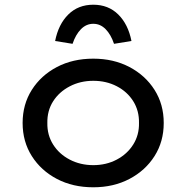

<svg xmlns="http://www.w3.org/2000/svg" viewBox="-20 -785 791 815"><path d="M376 10Q289 10 221.5 -25.5Q154 -61 115 -122.5Q76 -184 76 -263Q76 -342 115 -403.5Q154 -465 221.5 -500.5Q289 -536 376 -536Q462 -536 529.5 -500.5Q597 -465 636 -403.5Q675 -342 675 -263Q675 -184 636 -122.5Q597 -61 529.5 -25.5Q462 10 376 10ZM376 -84Q431 -84 475.5 -107.5Q520 -131 545.5 -171.5Q571 -212 570 -263Q571 -315 545.5 -355.5Q520 -396 475.5 -419Q431 -442 376 -442Q321 -442 276 -418.5Q231 -395 205.5 -355Q180 -315 181 -263Q180 -212 205.5 -171.5Q231 -131 276 -107.5Q321 -84 376 -84ZM288 -599 214 -611Q228 -682 270 -723.5Q312 -765 376 -765Q440 -765 482 -723.5Q524 -682 538 -611L464 -599Q451 -638 428.5 -661Q406 -684 376 -684Q346 -684 323.5 -661Q301 -638 288 -599Z"/></svg>

Font: Lexend Exa
Style: Regular
Weight: 400
Designer: Bonnie Shaver-Troup, Thomas Jockin
Foundry: Lexend
Version: Version 1.007